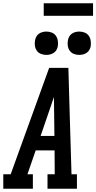

<svg xmlns="http://www.w3.org/2000/svg" viewBox="-42 -1148 586 1168"><path d="M-22 0V-88H23L257 -735H374L381 -490L393 -88H426V0H247V-88H291L290 -233H175L125 -88H158V0ZM205 -321H289L287 -490Q287 -507 286.5 -524Q286 -541 286 -558Q280 -541 274.5 -524Q269 -507 263 -490ZM440 -814Q423 -814 407.5 -820Q392 -826 382.5 -839Q373 -852 370.5 -868.5Q368 -885 371 -902Q373 -914 379 -925Q385 -936 395 -943Q405 -950 417 -953Q429 -956 440 -956Q457 -956 472.5 -950Q488 -944 497.5 -931Q507 -918 509.5 -901.5Q512 -885 510 -868Q508 -856 502 -845Q496 -834 485.5 -827Q475 -820 463.5 -817Q452 -814 440 -814ZM240 -814Q223 -814 207.5 -820Q192 -826 182.5 -839Q173 -852 170.5 -868.5Q168 -885 171 -902Q173 -914 179 -925Q185 -936 195 -943Q205 -950 217 -953Q229 -956 240 -956Q257 -956 272.5 -950Q288 -944 297.5 -931Q307 -918 309.5 -901.5Q312 -885 310 -868Q308 -856 302 -845Q296 -834 285.5 -827Q275 -820 263.5 -817Q252 -814 240 -814ZM224 -1052V-1128H524V-1052Z"/></svg>

Font: Iosevka Slab Semibold
Style: Italic
Weight: 600
Italic angle: -9°
Monospace: yes
Designer: Belleve Invis
Foundry: Belleve Invis
Version: Version 11.1.1; ttfautohint (v1.8.3)